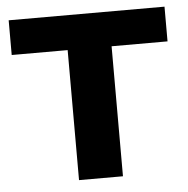

<svg xmlns="http://www.w3.org/2000/svg" viewBox="-44 -582 612 626"><g transform="rotate(-5 262.0 -269.5)"><path d="M189.9 -425.5H6.8V-539.1H516.8V-425.5H333.7V0H189.9Z"/></g></svg>

Font: Min Sans VF VF
Style: Regular
Weight: 400
Designer: Jinseong-Kim, NotoSansCJK, Nunito
Foundry: Jinseong-Kim
Version: Version 1.420;Glyphs 3.1.2 (3151)